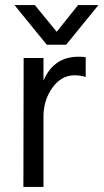

<svg xmlns="http://www.w3.org/2000/svg" viewBox="-20 -735 407 755"><path d="M151 0H72L73 -507H151V-418Q191 -512 289 -512Q307 -512 317 -510V-432Q296 -439 274 -439Q221 -439 186 -390Q151 -341 151 -277ZM240 -559H164L37 -715H117L203 -610L287 -715H367Z"/></svg>

Font: Hind Madurai
Style: Regular
Weight: 400
Designer: Jyotish Sonowal
Foundry: Indian Type Foundry
Version: Version 1.001;PS 1.0;hotconv 1.0.86;makeotf.lib2.5.63406; tt